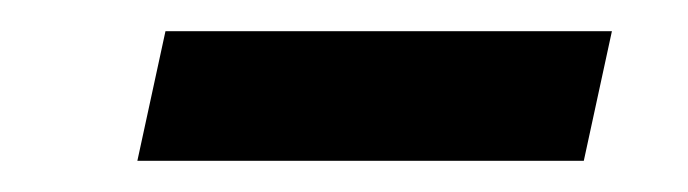

<svg xmlns="http://www.w3.org/2000/svg" viewBox="-20 -735 441 123"><path d="M68 -632 86 -715H372L354 -632Z"/></svg>

Font: PTCRaleway
Style: Bold Italic
Weight: 700
Italic angle: -12°
Designer: Matt McInerney, Pablo Impallari, Rodrigo Fuenzalida
Foundry: Matt McInerney, Pablo Impallari, Rodrigo Fuenzalida
Version: Version 3.000g; ttfautohint (v1.5) -l 8 -r 28 -G 28 -x 14 -D